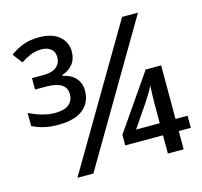

<svg xmlns="http://www.w3.org/2000/svg" viewBox="-105 -838 1004 953"><g transform="rotate(-15 397.5 -361.5)"><path d="M178.2 0 599.1 -713.9H680.7L260.3 0ZM154.3 -278.3Q117.7 -278.3 85.4 -285.4Q53.2 -292.5 22.9 -307.6V-375Q56.2 -358.4 89.6 -348.9Q123 -339.4 154.8 -339.4Q203.1 -339.4 226.3 -358.4Q249.5 -377.4 249.5 -411.6Q249.5 -444.3 223.4 -460.9Q197.3 -477.5 145.5 -477.5H88.4V-536.1H143.1Q193.8 -536.1 215.3 -555.2Q236.8 -574.2 236.8 -604Q236.8 -632.3 218.3 -647.2Q199.7 -662.1 169.9 -662.1Q140.6 -662.1 115.5 -651.9Q90.3 -641.6 63 -624L25.4 -673.3Q55.7 -695.8 90.8 -709.5Q126 -723.1 172.9 -723.1Q240.2 -723.1 276.9 -692.4Q313.5 -661.6 313.5 -612.3Q313.5 -573.7 292.5 -548.1Q271.5 -522.5 237.8 -512.2V-507.8Q279.8 -499.5 303.2 -473.4Q326.7 -447.3 326.7 -408.2Q326.7 -349.6 284.4 -314Q242.2 -278.3 154.3 -278.3ZM643.1 0V-93.8H449.2V-148.4L644.5 -431.2H724.1V-155.8H786.1V-93.8H724.1V0ZM521.5 -155.8H643.1V-251.5Q643.1 -272.9 643.8 -298.8Q644.5 -324.7 646 -348.6Q640.1 -335.9 626.2 -312.5Q612.3 -289.1 601.6 -273.4Z"/></g></svg>

Font: Open Sans Medium
Style: Regular
Weight: 500
Designer: Monotype Design Team
Foundry: Monotype Imaging Inc.
Version: Version 3.000